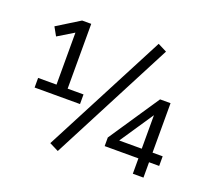

<svg xmlns="http://www.w3.org/2000/svg" viewBox="-127 -887 1162 1069"><g transform="rotate(20 454.0 -352.5)"><path d="M73 -264V-321H182V-646H210L88 -572L60 -622L194 -705H248V-321H342V-264ZM315 24 261 -3 639 -729 692 -702ZM751 0V-91H551V-142L752 -441H814V-148H874V-91H814V0ZM750 -148V-363H761L605 -131L603 -148Z"/></g></svg>

Font: Nunito Sans 10pt SemiCondensed
Style: Regular
Weight: 400
Width: 4
Designer: Vernon Adams
Foundry: Vernon Adams
Version: Version 3.101;gftools[0.9.27]